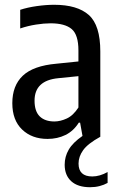

<svg xmlns="http://www.w3.org/2000/svg" viewBox="-20 -572 495 803"><path d="M179 9Q113.5 9 72.5 -30.2Q31.5 -69.5 31.5 -140.5Q31.5 -214 75.5 -255.5Q119.5 -297 215.5 -305.5L308 -315V-361Q308 -426.5 279.8 -450.5Q251.5 -474.5 191.5 -474.5Q164 -474.5 130.5 -469.2Q97 -464 64.5 -453V-531Q95 -541 133.8 -546.5Q172.5 -552 206.5 -552Q303.5 -552 351.5 -509.2Q399.5 -466.5 399.5 -357V0Q347 29 327.8 56Q308.5 83 308.5 112Q308.5 166 366 166Q397 166 430 147.5V193Q415 201.5 396.5 206.2Q378 211 357 211Q305.5 211 278 186Q250.5 161 250.5 117Q250.5 83 267.5 53.8Q284.5 24.5 325 -3.5L315 -59H309.5Q287.5 -24 253.8 -7.5Q220 9 179 9ZM124.5 -151Q124.5 -106.5 146.2 -85.2Q168 -64 207.5 -64Q232.5 -64 259.5 -76.5Q286.5 -89 308 -122.5V-253.5L224 -245Q124.5 -235.5 124.5 -151Z"/></svg>

Font: Encode Sans Condensed Medium
Style: Regular
Weight: 500
Width: 3
Designer: Multiple Designers
Foundry: Impallari Type
Version: Version 3.000; ttfautohint (v1.8.3) -l 8 -r 50 -G 200 -x 14 